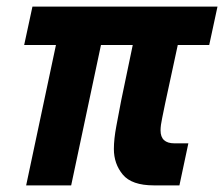

<svg xmlns="http://www.w3.org/2000/svg" viewBox="-20 -560 677 580"><path d="M59 0 149 -424H53L78 -540H637L612 -424H517L479 -248Q475 -227 470 -204Q465 -181 465 -166Q465 -127 507 -127H549L522 0H445Q378 0 351 -32.5Q324 -65 324 -110Q324 -140 331.5 -179.5Q339 -219 346 -256L381 -424H285L195 0Z"/></svg>

Font: Geist Mono Black
Style: Italic
Weight: 900
Italic angle: -12°
Monospace: yes
Designer: Basement.studio, Andrés Briganti, Mateo Zaragoza
Foundry: Basement.studio, Vercel, Andrés Briganti, Guido Ferreyra, Mateo Zaragoza
Version: Version 1.500; ttfautohint (v1.8.4.7-5d5b)